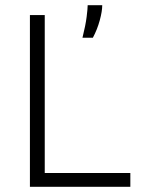

<svg xmlns="http://www.w3.org/2000/svg" viewBox="-20 -718 548 738"><path d="M95 0V-660H152V-53H481V0ZM297 -573Q309 -621 313 -653Q317 -685 317 -698H373Q373 -675 363.5 -640Q354 -605 337 -573Z"/></svg>

Font: Bricolage Grotesque 10pt ExtraLight
Style: Regular
Weight: 200
Designer: Mathieu Triay
Foundry: Atelier Triay
Version: Version 1.000; ttfautohint (v1.8.4.7-5d5b);gftools[0.9.32]